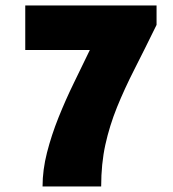

<svg xmlns="http://www.w3.org/2000/svg" viewBox="-20 -674 626 694"><path d="M133.8 0Q133.8 -59.6 149.9 -122.6Q166 -185.5 191.4 -249Q216.8 -312.5 247.1 -374.5Q277.3 -436.5 304.7 -493.2H71.3V-654.3H545.9V-584Q502.9 -496.1 466.3 -424.3Q429.7 -352.5 402.8 -286.1Q376 -219.7 360.8 -150.9Q345.7 -82 345.7 0Z"/></svg>

Font: Sen ExtraBold
Style: Regular
Weight: 800
Version: Version 2.000;gftools[0.9.31]